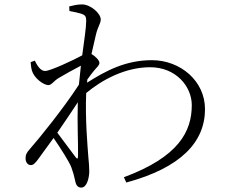

<svg xmlns="http://www.w3.org/2000/svg" viewBox="-20 -806 1040 871"><path d="M246 -452C274 -469 311 -489 347 -508L338 -422C269 -315 156 -176 118 -133C99 -112 96 -103 96 -87C96 -70 106 -57 120 -57C132 -57 140 -67 151 -81L223 -180C254 -135 295 -71 304 -46C312 -24 316 -9 321 14C325 36 334 45 349 45C375 45 385 -2 385 -29C385 -50 383 -69 381 -91C377 -145 366 -266 371 -384C443 -444 548 -501 661 -501C778 -501 850 -414 850 -329C850 -209 790 -94 542 -2L553 22C801 -45 910 -162 910 -311C910 -439 798 -533 669 -533C550 -533 460 -485 375 -431L376 -445C387 -461 398 -475 407 -486C419 -501 431 -509 431 -521C431 -533 411 -552 395 -561L415 -648C425 -690 437 -698 437 -718C437 -745 391 -786 352 -786C331 -786 311 -781 294 -777L295 -756C317 -752 335 -748 348 -744C365 -738 371 -734 371 -711C371 -680 362 -624 353 -555C315 -534 208 -484 185 -484C168 -484 153 -499 138 -531L119 -524C120 -512 121 -499 125 -485C134 -454 175 -420 200 -420C214 -420 224 -439 246 -452ZM333 -342C330 -248 335 -151 334 -99C334 -84 330 -84 323 -93L240 -204C272 -251 306 -300 333 -342Z"/></svg>

Font: Kiri Minchoo Light
Style: Regular
Weight: 300
Designer: Ryoko NISHIZUKA 西塚涼子 (kana & ideographs); Frank Grießhammer (Latin, Greek & Cyrillic);
akenotsuki.com/eyeben/fonts/ (U+
Foundry: Adobe
akenotsuki.com/eyeben/fonts/
Version: Version 4.002;hotconv 1.0.119;makeotfexe 2.5.65604